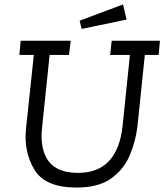

<svg xmlns="http://www.w3.org/2000/svg" viewBox="-20 -833 739 863"><path d="M549 -745 347 -703 338 -740 533 -813ZM482 -650H699L693 -586H631L598 -267Q590 -198 563 -134.5Q536 -71 479 -30.5Q422 10 324 10Q183 10 134.5 -70.5Q86 -151 97 -256L132 -586H67L73 -650H298L290 -586H203L169 -258Q159 -162 198 -109Q237 -56 331 -56Q508 -56 531 -267L564 -586H475Z"/></svg>

Font: Zilla Slab
Style: Italic
Weight: 400
Italic angle: -6°
Designer: Typotheque.com
Foundry: Typotheque type foundry
Version: Version 1.1; 2017; ttfautohint (v1.6)